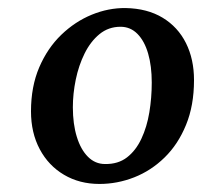

<svg xmlns="http://www.w3.org/2000/svg" viewBox="-20 -821 502 477"><path d="M292 -801Q346 -800 384 -777Q422 -754 442 -714Q462 -674 462 -622Q462 -559 442.2 -510.8Q422.5 -462.5 389 -429.8Q355.5 -397 313.5 -380.5Q271.5 -364 227 -364Q177.5 -364 139 -386.8Q100.5 -409.5 78.8 -450.2Q57 -491 57 -544.5Q57 -606 77.5 -653.8Q98 -701.5 132.2 -734.5Q166.5 -767.5 208 -784.5Q249.5 -801.5 292 -801ZM279.5 -754.5Q249.5 -754.5 227.2 -736.2Q205 -718 190.2 -688.2Q175.5 -658.5 168.2 -623.2Q161 -588 161 -554.5Q161 -513 170.8 -481.2Q180.5 -449.5 198.5 -431.5Q216.5 -413.5 241 -413.5Q273.5 -413 295.5 -430Q317.5 -447 331.2 -476.2Q345 -505.5 351 -541.8Q357 -578 357 -616Q357 -657 348 -688Q339 -719 321.5 -736.8Q304 -754.5 279.5 -754.5Z"/></svg>

Font: Merriweather 28pt SemiBold
Style: Italic
Weight: 600
Italic angle: -7.8°
Version: Version 2.101